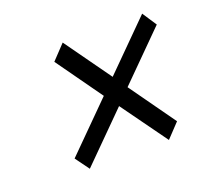

<svg xmlns="http://www.w3.org/2000/svg" viewBox="-69 -560 513 479"><g transform="rotate(-20 187.5 -320.5)"><path d="M253 -320 340 -198 305 -161 217 -283 95 -161 68 -198 190 -320 103 -442 139 -480 227 -357 350 -480 375 -442Z"/></g></svg>

Font: Arsenal SC
Style: Italic
Weight: 400
Italic angle: -9.10001°
Designer: Andrij Shevchenko
Foundry: Stairsfor
Version: Version 2.001; ttfautohint (v1.8.4.7-5d5b)